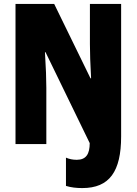

<svg xmlns="http://www.w3.org/2000/svg" viewBox="-20 -734 696 978"><path d="M399 224C538 224 597 139 597 -39V-714H438V-509C438 -465 440 -407 444 -335H441L256 -714H59V0H216V-287C216 -329 214 -389 209 -468H212L437 -5C437 50 419 80 371 80C350 80 332 76 316 69V213C342 221 370 224 399 224Z"/></svg>

Font: Noto Sans Thai ExtCond Blk
Style: Regular
Weight: 900
Width: 2
Designer: Monotype Design Team
Foundry: Monotype Imaging Inc.
Version: Version 2.002